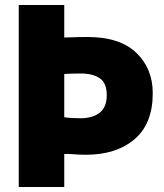

<svg xmlns="http://www.w3.org/2000/svg" viewBox="-20 -748 658 768"><path d="M55 -728H237V-598Q254 -598 275.5 -599Q297 -600 331 -600Q459 -600 525 -537Q591 -474 591 -375Q591 -253 518 -191Q445 -129 324 -129Q296 -129 274.5 -131Q253 -133 237 -132V0H55ZM302 -275Q350 -275 378.5 -297Q407 -319 407 -367Q407 -416 379 -435Q351 -454 304 -454Q283 -454 266.5 -453.5Q250 -453 237 -452V-279Q251 -277 267.5 -276Q284 -275 302 -275Z"/></svg>

Font: Murecho ExtraBold
Style: Regular
Weight: 800
Designer: Neil Summerour
Foundry: Positype
Version: Version 1.010; ttfautohint (v1.8.3)